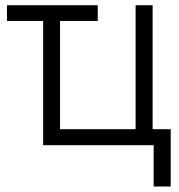

<svg xmlns="http://www.w3.org/2000/svg" viewBox="-20 -549 675 726"><path d="M349.6 -529.3V-469.7H6.3V-529.3ZM143.1 0V-529.3H207V-60.5H492.7V-529.3H557.1V0ZM561 156.2V0H519.5V-60.5H625.5V156.2Z"/></svg>

Font: Inter 24pt Light
Style: Regular
Weight: 300
Designer: Rasmus Andersson
Foundry: rsms
Version: Version 4.001;git-66647c0bb